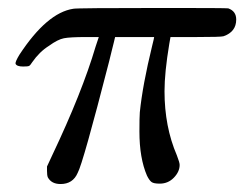

<svg xmlns="http://www.w3.org/2000/svg" viewBox="-20 -451 613 482"><path d="M431 -37Q431 -20 416.5 -5Q402 10 381 10Q366 10 360.5 6Q355 2 349 -10Q330 -54 330 -121Q330 -157 331 -169Q338 -238 362 -336Q367 -356 367 -358H269L268 -354Q268 -353 266 -345.5Q264 -338 260.5 -323.5Q257 -309 254 -297Q188 -40 175 -17Q163 11 132 11Q109 11 100 -6Q98 -11 98 -22V-33L111 -61Q186 -219 220 -334L228 -358H196Q156 -358 140.5 -355Q125 -352 103 -336Q79 -321 61 -295Q56 -287 53 -285.5Q50 -284 38 -284Q22 -284 19 -291Q18 -296 29 -314Q98 -419 164 -429Q171 -431 389 -431Q549 -431 553 -430Q573 -423 573 -402Q573 -371 541 -360Q535 -358 472 -358H408L405 -341Q393 -269 393 -222Q393 -133 424 -61Q431 -43 431 -37Z"/></svg>

Font: KaTeX_Math
Style: Italic
Weight: 400
Version: Version 3699957226